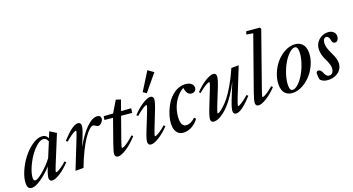

<svg xmlns="http://www.w3.org/2000/svg" viewBox="-53 -1313 3516 1913"><g transform="rotate(-20 1705.5 -356.5)"><path d="M43.9 11.2Q19 11.2 7.3 -3.2Q-4.4 -17.6 -4.4 -49.8Q-4.4 -105.5 25.4 -174.8Q55.2 -244.1 99.4 -301.8Q143.6 -359.4 199 -398.7Q254.4 -438 301.3 -438Q349.1 -438 367.7 -396L394 -460L460.4 -418L342.8 -131.3Q316.9 -68.8 316.9 -56.2Q316.9 -52.2 320.8 -52.2Q327.1 -52.2 339.4 -57.6Q351.6 -63 377.7 -80.6Q403.8 -98.1 434.6 -125.5L447.3 -111.8Q393.6 -54.7 341.8 -21.5Q290 11.7 259.3 11.7Q243.7 11.7 235.1 2.9Q226.6 -5.9 226.6 -22Q226.6 -53.7 259.8 -133.3L260.7 -135.7Q204.6 -74.7 142.6 -31.7Q80.6 11.2 43.9 11.2ZM79.6 -78.1Q79.6 -62 83.7 -54.7Q87.9 -47.4 97.7 -47.4Q123.5 -47.4 181.9 -96.4Q240.2 -145.5 291.5 -210.9L356 -366.7Q341.8 -407.2 307.6 -407.2Q274.9 -407.2 233.6 -370.4Q192.4 -333.5 158.9 -282.2Q125.5 -231 102.5 -173.8Q79.6 -116.7 79.6 -78.1Z M504.9 0 622.1 -293.5Q648.4 -358.4 648.4 -370.6Q648.4 -374.5 644 -374.5Q638.2 -374.5 625 -368.2Q611.8 -361.8 585.9 -343.8Q560.1 -325.7 530.8 -299.8L516.1 -313Q628.4 -438 684.6 -438Q701.2 -438 710 -429.2Q718.8 -420.4 718.8 -404.3Q718.8 -374 686.5 -294.9L647.9 -198.7Q709 -310.1 772.5 -374Q835.9 -438 887.7 -438Q928.7 -438 928.7 -400.9Q928.7 -383.3 910.6 -363Q892.6 -342.8 875 -342.8Q859.9 -342.8 841.8 -356.9Q831.1 -365.2 822.8 -365.2Q805.2 -365.2 780.3 -342.5Q755.4 -319.8 725.1 -276.4Q694.8 -232.9 659.2 -161.1Q623.5 -89.4 589.8 0Z M957.5 11.2Q941.4 11.2 932.4 2.2Q923.3 -6.8 923.3 -23.4Q923.3 -46.9 954.1 -133.8L1037.1 -368.7L949.2 -377.4L955.1 -415.5L1052.2 -408.7L1124.5 -529.3L1173.8 -513.2L1134.8 -403.3L1239.7 -396.5L1232.9 -349.1L1119.6 -360.4L1039.6 -135.3Q1017.1 -71.3 1017.1 -59.1Q1017.1 -55.2 1021 -55.2Q1027.8 -55.2 1041.7 -61Q1055.7 -66.9 1085.4 -87.9Q1115.2 -108.9 1150.4 -141.6L1163.6 -128.4Q1103 -61.5 1046.6 -25.1Q990.2 11.2 957.5 11.2Z M1437.5 -483.9 1401.9 -507.3 1520.5 -697.3 1579.6 -655.3ZM1307.6 11.2Q1291 11.2 1282.2 2.2Q1273.4 -6.8 1273.4 -23.4Q1273.4 -52.7 1306.2 -133.8L1370.1 -293Q1396.5 -360.4 1396.5 -370.1Q1396.5 -374.5 1392.1 -374.5Q1386.2 -374.5 1372.8 -368.2Q1359.4 -361.8 1333.7 -343.8Q1308.1 -325.7 1278.3 -299.8L1264.2 -313Q1314.9 -369.1 1368.9 -403.6Q1422.9 -438 1452.6 -438Q1469.2 -438 1478 -429.2Q1486.8 -420.4 1486.8 -404.3Q1486.8 -374 1455.1 -294.9L1391.1 -132.3Q1365.7 -68.4 1365.7 -56.6Q1365.7 -52.7 1369.6 -52.7Q1376 -52.7 1388.7 -57.9Q1401.4 -63 1428 -80.8Q1454.6 -98.6 1485.8 -126L1499 -111.8Q1445.3 -55.2 1392.1 -22Q1338.9 11.2 1307.6 11.2Z M1655.8 11.2Q1608.9 11.2 1584 -19.5Q1559.1 -50.3 1559.1 -104.5Q1559.1 -152.3 1577.4 -209.2Q1595.7 -266.1 1627.4 -317.6Q1659.2 -369.1 1709.2 -403.6Q1759.3 -438 1815.9 -438Q1856.9 -438 1882.3 -420.4Q1907.7 -402.8 1907.7 -375Q1907.7 -354.5 1895.3 -341.6Q1882.8 -328.6 1859.9 -328.6Q1834 -328.6 1818.6 -347.7Q1803.2 -366.7 1796.4 -409.2Q1749.5 -383.8 1714.8 -336.2Q1680.2 -288.6 1664.1 -236.3Q1647.9 -184.1 1647.9 -133.3Q1647.9 -48.8 1705.6 -48.8Q1725.6 -48.8 1749.5 -60.1Q1773.4 -71.3 1794.4 -92.8L1812 -77.6Q1782.7 -36.6 1741.2 -12.7Q1699.7 11.2 1655.8 11.2Z M1973.1 11.2Q1957 11.2 1948.2 2.4Q1939.5 -6.3 1939.5 -22.5Q1939.5 -51.3 1978.5 -149.4L2036.6 -294.9Q2061.5 -356.4 2061.5 -370.6Q2061.5 -375 2057.6 -375Q2050.8 -375 2038.1 -369.6Q2025.4 -364.3 1999 -346.7Q1972.7 -329.1 1941.4 -301.8L1928.2 -315.4Q1981.9 -372.1 2035.4 -405Q2088.9 -438 2120.1 -438Q2153.3 -438 2153.3 -404.3Q2153.3 -375 2121.1 -293.5L2059.1 -139.6Q2030.8 -67.9 2030.8 -56.2Q2030.8 -52.2 2034.7 -52.2Q2040 -52.2 2054.7 -60.1Q2069.3 -67.9 2098.1 -93.5Q2127 -119.1 2158.9 -158.2Q2190.9 -197.3 2233.2 -269.3Q2275.4 -341.3 2314.9 -432.1H2392.6L2272.9 -133.8Q2247.1 -66.9 2247.1 -56.6Q2247.1 -52.2 2251 -52.2Q2256.8 -52.2 2270.3 -58.6Q2283.7 -64.9 2309.3 -83Q2335 -101.1 2364.7 -127.4L2378.9 -113.8Q2328.6 -57.1 2283.9 -22.9Q2239.3 11.2 2210.4 11.2Q2177.2 11.2 2177.2 -22.5Q2177.2 -52.2 2208.5 -132.3L2277.3 -302.7Q2242.7 -233.9 2205.6 -178.5Q2168.5 -123 2136.2 -88.4Q2104 -53.7 2072.5 -30.5Q2041 -7.3 2017.1 2Q1993.2 11.2 1973.1 11.2Z M2447.8 11.2Q2414.1 11.2 2414.1 -23.4Q2414.1 -49.8 2443.8 -133.8L2637.7 -682.1L2568.4 -693.8L2579.1 -725.1L2718.3 -712.9L2728 -697.3L2528.8 -131.8Q2505.9 -66.9 2505.9 -56.6Q2505.9 -52.7 2509.8 -52.7Q2516.1 -52.7 2528.8 -57.9Q2541.5 -63 2568.1 -80.8Q2594.7 -98.6 2626 -126L2638.7 -111.3Q2584.5 -54.7 2531.7 -21.7Q2479 11.2 2447.8 11.2Z M2813 11.2Q2758.3 11.2 2729 -20.5Q2699.7 -52.2 2699.7 -113.3Q2699.7 -171.9 2724.1 -231.4Q2748.5 -291 2786.9 -336.2Q2825.2 -381.3 2876 -409.7Q2926.8 -438 2976.6 -438Q3032.2 -438 3063.2 -405Q3094.2 -372.1 3094.2 -311Q3094.2 -253.9 3069.6 -194.8Q3044.9 -135.7 3005.6 -90.8Q2966.3 -45.9 2914.8 -17.3Q2863.3 11.2 2813 11.2ZM2817.9 -18.1Q2845.7 -18.1 2879.6 -51.3Q2913.6 -84.5 2941.7 -133.5Q2969.7 -182.6 2988.8 -242.7Q3007.8 -302.7 3007.8 -352.1Q3007.8 -409.2 2976.1 -409.2Q2948.2 -409.2 2914.1 -376.2Q2879.9 -343.3 2852.1 -294.4Q2824.2 -245.6 2805.2 -185.3Q2786.1 -125 2786.1 -74.2Q2786.1 -44.9 2793.7 -31.5Q2801.3 -18.1 2817.9 -18.1Z M3191.4 11.2Q3129.9 11.2 3101.6 -23.9Q3095.7 -43.9 3095.7 -84.5Q3095.7 -111.3 3117.7 -111.3Q3145 -111.3 3159.2 -73.2Q3176.3 -27.3 3207 -27.3Q3232.9 -27.3 3244.9 -46.1Q3256.8 -64.9 3256.8 -92.3Q3256.8 -129.9 3226.6 -189Q3196.8 -247.1 3196.8 -302.2Q3196.8 -360.8 3237.5 -399.4Q3278.3 -438 3333.5 -438Q3369.6 -438 3392.3 -419.2Q3415 -400.4 3415 -369.6Q3415 -349.6 3404.1 -332.8Q3393.1 -315.9 3375 -315.9Q3346.7 -315.9 3341.3 -354Q3338.9 -373.5 3329.3 -386.5Q3319.8 -399.4 3307.1 -399.4Q3288.6 -399.4 3279.1 -382.8Q3269.5 -366.2 3269.5 -340.8Q3269.5 -299.8 3300.8 -234.4Q3319.8 -195.8 3328.6 -169.9Q3337.4 -144 3337.4 -115.2Q3337.4 -60.5 3297.1 -24.7Q3256.8 11.2 3191.4 11.2Z"/></g></svg>

Font: Elstob 14pt Medium
Style: Italic
Weight: 500
Italic angle: -20°
Designer: Peter S. Baker
Version: Version 1.015